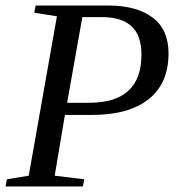

<svg xmlns="http://www.w3.org/2000/svg" viewBox="-24 -673 654 695"><path d="M299 -301Q488 -301 488 -475Q488 -545 452 -578Q416 -611 346 -611H274L219 -301ZM211 -257 174 -37 281 -24 276 2H-4L1 -24L80 -37L182 -614L100 -627L105 -653H367Q471 -653 529 -609Q586 -566 586 -480Q586 -371 514 -314Q442 -257 310 -257Z"/></svg>

Font: Libra Serif Modern
Style: Italic
Weight: 400
Italic angle: -12°
Designer: Stefan Peev, Context Ltd
Foundry: Stefan Peev, Context Ltd
Version: Version 1.000